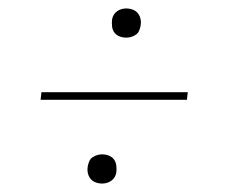

<svg xmlns="http://www.w3.org/2000/svg" viewBox="-20 -567 540 454"><path d="M279 -478Q270 -478 262.5 -481Q255 -484 250.5 -490Q246 -496 245 -504.5Q244 -513 245 -521Q246 -527 249 -532Q252 -537 257 -540.5Q262 -544 267.5 -545.5Q273 -547 278 -547Q287 -547 294.5 -544Q302 -541 306.5 -535Q311 -529 312.5 -521Q314 -513 312 -504Q311 -499 308.5 -493.5Q306 -488 300.5 -484.5Q295 -481 289.5 -479.5Q284 -478 279 -478ZM76 -331 78 -349H424L422 -331ZM222 -133Q213 -133 205.5 -136Q198 -139 193.5 -145Q189 -151 187.5 -159Q186 -167 188 -176Q189 -181 191.5 -186.5Q194 -192 199.5 -195.5Q205 -199 210.5 -200.5Q216 -202 221 -202Q230 -202 237.5 -199Q245 -196 249.5 -190Q254 -184 255 -175.5Q256 -167 255 -159Q254 -153 251 -148Q248 -143 243 -139.5Q238 -136 232.5 -134.5Q227 -133 222 -133Z"/></svg>

Font: Iosevka Curly Slab Thin
Style: Italic
Weight: 100
Italic angle: -9°
Monospace: yes
Designer: Belleve Invis
Foundry: Belleve Invis
Version: Version 22.1.2; ttfautohint (v1.8.4)